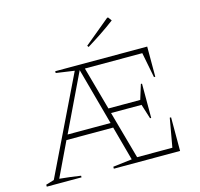

<svg xmlns="http://www.w3.org/2000/svg" viewBox="-121 -1000 1180 1131"><g transform="rotate(-15 469.0 -434.5)"><path d="M719 -232 691 -321H505L586 -30H801L832 -205H840V0H436V-12L552 -26L495 -235H210L110 -26Q143 -23 175 -19Q207 -15 239 -10V0H27V-12L77 -27L363 -617L251 -633V-644H812V-460H804L774 -614H424L497 -351H691L719 -441H726V-232ZM225 -265H487L392 -613ZM478 -731 472 -740 628 -869H634L650 -847Q609 -816 565.5 -787Q522 -758 478 -731Z"/></g></svg>

Font: Piazzolla Thin
Style: Regular
Weight: 100
Designer: Juan Pablo del Peral
Foundry: Huerta Tipografica
Version: Version 1.330